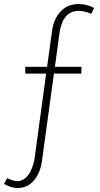

<svg xmlns="http://www.w3.org/2000/svg" viewBox="-69 -735 501 962"><path d="M140.6 76.2 201.2 -366.2H338.9V-400.4H206.1L229.5 -572.3Q246.1 -679.7 324.2 -680.7Q351.6 -680.7 388.7 -666L402.3 -695.3Q364.3 -714.8 325.2 -714.8Q250 -714.8 212.9 -647.5Q197.3 -619.1 192.4 -584L167 -400.4H57.6V-366.2H162.1L103.5 64.5Q82 167 20.5 172.9Q-5.9 171.9 -33.2 157.2L-48.8 186.5Q-13.7 207 19.5 207Q84 207 119.1 142.6Q134.8 113.3 140.6 76.2Z"/></svg>

Font: Yaldevi Colombo ExtraLight
Style: Regular
Weight: 275
Designer: Sol Matas, Denzil Rajitha, Kosala Senevirathne and Pathum Egodawatta
Foundry: Mooniak
Version: Version 1.020 ; ttfautohint (v1.6)